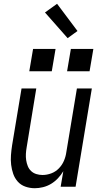

<svg xmlns="http://www.w3.org/2000/svg" viewBox="-20 -988 540 1016"><path d="M164 8Q138 8 114 -0.5Q90 -9 74 -27Q58 -45 50 -68Q42 -91 39 -116Q36 -141 38 -167Q40 -193 44 -219L94 -520H172L121 -208Q118 -191 117 -174Q116 -157 118.5 -140.5Q121 -124 127 -109Q133 -94 144.5 -83Q156 -72 172 -67Q188 -62 205 -62Q228 -62 251 -70.5Q274 -79 291.5 -97Q309 -115 318.5 -137.5Q328 -160 331 -183L387 -520H466L380 0H301L315 -82Q303 -62 286.5 -44.5Q270 -27 250 -15Q230 -3 207.5 2.5Q185 8 164 8ZM335 -611 355 -729H474L454 -611ZM135 -611 155 -729H274L254 -611ZM338 -786 218 -922 282 -968 390 -824Z"/></svg>

Font: Iosevka SS04
Style: Italic
Weight: 400
Italic angle: -9°
Monospace: yes
Designer: Belleve Invis
Foundry: Belleve Invis
Version: Version 19.0.0; ttfautohint (v1.8.4)